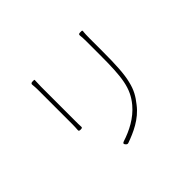

<svg xmlns="http://www.w3.org/2000/svg" viewBox="-149 -997 1278 1278"><g transform="rotate(-45 490.0 -358.0)"><path d="M711 -267C726 -326 731 -407 731 -537C731 -563 731 -633 731 -661C731 -685 732 -708 734 -727C734 -730 732 -732 728 -732H715H712C703 -732 698 -727 699 -720C701 -702 702 -682 702 -661C702 -634 702 -563 702 -536C702 -320 691 -233 618 -145C562 -78 483 -38 408 -14C393 -9 392 -1 403 10C409 16 414 18 422 15C492 -10 581 -48 640 -126C675 -170 697 -207 711 -267ZM246 -503C246 -427 246 -350 246 -336C246 -317 245 -300 244 -287C242 -274 247 -272 260 -272C273 -272 278 -274 276 -287C275 -301 275 -319 275 -336C275 -364 275 -644 275 -660C275 -674 276 -705 277 -721C278 -723 276 -725 272 -725H260H257C248 -725 242 -719 243 -712C245 -696 246 -672 246 -660C246 -652 246 -578 246 -503Z"/></g></svg>

Font: GenSenRounded2 TW EL
Style: Regular
Weight: 250
Version: Version 2.100;PS 2.1;hotconv 16.6.51;makeotf.lib2.5.65220 DE